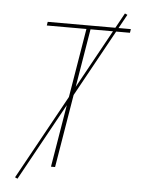

<svg xmlns="http://www.w3.org/2000/svg" viewBox="-59 -858 718 980"><g transform="rotate(5 300.0 -368.0)"><path d="M233 0 352 -716H149L152 -735H578L575 -716H373L254 0ZM68 76 55 70 541 -812 554 -806Z"/></g></svg>

Font: Iosevka Curly Thin Extended
Style: Italic
Weight: 100
Width: 7
Italic angle: -9°
Monospace: yes
Designer: Belleve Invis
Foundry: Belleve Invis
Version: Version 11.1.0; ttfautohint (v1.8.3)